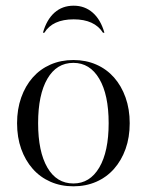

<svg xmlns="http://www.w3.org/2000/svg" viewBox="-20 -645 516 675"><path d="M238 -434Q282 -434 318.5 -418Q355 -402 381 -372.5Q407 -343 421.5 -302Q436 -261 436 -212Q436 -162 421.5 -121.5Q407 -81 381 -51.5Q355 -22 318.5 -6Q282 10 238 10Q194 10 157.5 -6Q121 -22 95 -51.5Q69 -81 54.5 -121.5Q40 -162 40 -212Q40 -261 54.5 -302Q69 -343 95 -372.5Q121 -402 157.5 -418Q194 -434 238 -434ZM114 -212Q114 -112 146.5 -56Q179 0 238 0Q296 0 329 -56Q362 -112 362 -212Q362 -312 329 -368Q296 -424 238 -424Q179 -424 146.5 -368Q114 -312 114 -212ZM239 -625Q278 -625 306 -600.5Q334 -576 347 -530H342Q312 -577 239 -577Q165 -577 136 -530H131Q144 -576 171.5 -600.5Q199 -625 239 -625Z"/></svg>

Font: Libre Caslon Display
Style: Regular
Weight: 400
Designer: Pablo Impallari, Rodrigo Fuenzalida
Foundry: Pablo Impallari, Rodrigo Fuenzalida
Version: Version 1.002; ttfautohint (v1.5)